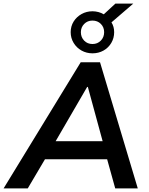

<svg xmlns="http://www.w3.org/2000/svg" viewBox="-60 -1053 830 1073"><path d="M-40 0 391 -705H499L710 0H584L529 -198L576 -163H153L212 -198L95 0ZM427 -567 233 -233 212 -264H548L522 -233L431 -567ZM457 -755Q423.4 -755 395.7 -770.5Q368 -786 351.5 -813.2Q335 -840.4 335 -873Q335 -906.3 351.5 -932.7Q368 -959 395.7 -974.5Q423.4 -990 457 -990Q474 -990 490.5 -985.5Q507 -981 520 -973L585 -1033H685L563 -928Q578 -903.9 578 -873Q578 -840.4 562 -813.2Q546 -786 518.5 -770.5Q491 -755 457 -755ZM457 -807Q485 -807 503.5 -826.1Q522 -845.1 522 -873.1Q522 -901 503.5 -919.5Q485 -938 456.6 -938Q429 -938 410.5 -919.2Q392 -900.5 392 -873Q392 -845.1 410.3 -826Q428.7 -807 457 -807Z"/></svg>

Font: Mulish ExtraLight
Style: Italic
Weight: 200
Italic angle: -9°
Designer: Vernon Adams
Foundry: Vernon Adams
Version: Version 3.603